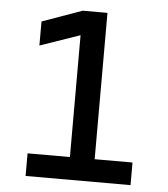

<svg xmlns="http://www.w3.org/2000/svg" viewBox="-51 -739 688 785"><g transform="rotate(5 293.0 -346.5)"><path d="M83 0H513.7V-92.8H358.4V-693.4H256.8L92.8 -634.8V-536.1L256.8 -592.8V-92.8H83Z"/></g></svg>

Font: CaskaydiaCove Nerd Font
Style: Regular
Weight: 400
Designer: Aaron Bell
Foundry: Saja Typeworks
Version: Version 2111.1;Nerd Fonts 2.3.3